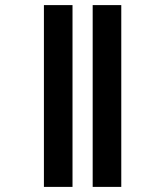

<svg xmlns="http://www.w3.org/2000/svg" viewBox="-20 -682 595 752"><path d="M152 -662H264V50H152ZM343 -662H455V50H343Z"/></svg>

Font: Noto Sans Sinhala
Style: Bold
Weight: 700
Designer: Jelle Bosma - Monotype Design Team
Foundry: Monotype Imaging Inc.
Version: Version 2.006; ttfautohint (v1.8.4.7-5d5b)